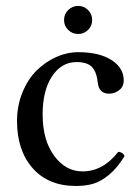

<svg xmlns="http://www.w3.org/2000/svg" viewBox="-20 -614 468 644"><path d="M397.9 -90.8Q374 -51.3 346.4 -28.3Q318.8 -5.4 293.2 2.2Q267.6 9.8 234.9 9.8Q142.1 9.8 89.6 -49.8Q37.1 -109.4 37.1 -208Q37.1 -259.3 55.2 -303.7Q73.2 -348.1 102.5 -377.2Q131.8 -406.2 168.2 -422.6Q204.6 -439 242.2 -439Q313 -439 354 -412.6Q395 -386.2 395 -344.2Q395 -323.2 379.6 -311.5Q364.3 -299.8 346.2 -299.8Q312 -299.8 308.1 -335.9Q306.2 -351.6 303.2 -362.1Q300.3 -372.6 293.2 -383.5Q286.1 -394.5 272 -400.1Q257.8 -405.8 236.8 -405.8Q186.5 -405.8 154.8 -358.4Q123 -311 123 -230Q123 -144 161.6 -91.6Q200.2 -39.1 256.8 -39.1Q325.7 -39.1 377 -105Q392.6 -103 397.9 -90.8ZM208.7 -513.7Q194.8 -527.3 194.8 -546.9Q194.8 -566.4 208.7 -580.3Q222.7 -594.2 242.2 -594.2Q261.7 -594.2 275.4 -580.3Q289.1 -566.4 289.1 -546.9Q289.1 -527.3 275.4 -513.7Q261.7 -500 242.2 -500Q222.7 -500 208.7 -513.7Z"/></svg>

Font: Common Serif
Style: Regular
Weight: 400
Designer: Philipp H. Poll, Khaled Hosny
Foundry: Stefan Peev, Context Ltd.
Version: Version 1.026